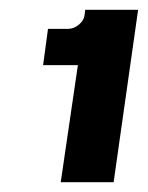

<svg xmlns="http://www.w3.org/2000/svg" viewBox="-20 -724 302 392"><path d="M154 -704H262L212 -352H104L139 -591H68L78 -665H118Q131 -665 141.5 -674Q152 -683 153 -696Z"/></svg>

Font: Host Grotesk Black
Style: Italic
Weight: 900
Italic angle: -8°
Designer: Doğukan Karapınar based on Poppins by Indian Type Foundry, Jonny Pinhorn
Foundry: Element Type
Version: Version 1.000; ttfautohint (v1.8.4.7-5d5b);gftools[0.9.33]